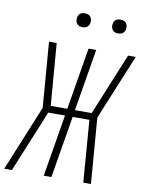

<svg xmlns="http://www.w3.org/2000/svg" viewBox="-99 -993 807 1062"><g transform="rotate(10 304.5 -462.0)"><path d="M0 0 151 -368 122 -735H165L193 -387H286L344 -735H387L329 -387H423L566 -735H609L458 -368L487 0H444L417 -348H323L265 0H222L280 -348H186L43 0ZM490 -846Q481 -846 472.5 -849Q464 -852 458.5 -859Q453 -866 451.5 -875.5Q450 -885 452 -895Q453 -901 456 -907Q459 -913 465 -917Q471 -921 477.5 -922.5Q484 -924 490 -924Q500 -924 508.5 -921Q517 -918 522.5 -911Q528 -904 529.5 -894.5Q531 -885 529 -875Q528 -869 524.5 -863Q521 -857 515.5 -853Q510 -849 503.5 -847.5Q497 -846 490 -846ZM290 -846Q281 -846 272.5 -849Q264 -852 258.5 -859Q253 -866 251.5 -875.5Q250 -885 252 -895Q253 -901 256 -907Q259 -913 265 -917Q271 -921 277.5 -922.5Q284 -924 290 -924Q300 -924 308.5 -921Q317 -918 322.5 -911Q328 -904 329.5 -894.5Q331 -885 329 -875Q328 -869 324.5 -863Q321 -857 315.5 -853Q310 -849 303.5 -847.5Q297 -846 290 -846Z"/></g></svg>

Font: Iosevka Curly XLtExObl
Style: Regular
Weight: 200
Width: 7
Italic angle: -9°
Monospace: yes
Designer: Belleve Invis
Foundry: Belleve Invis
Version: Version 11.0.1; ttfautohint (v1.8.3)